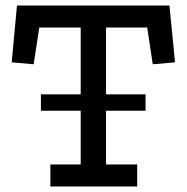

<svg xmlns="http://www.w3.org/2000/svg" viewBox="-20 -670 671 690"><path d="M529 -439 509 -571H361V-331H503V-272H361V-79H473V0H161V-79H270V-272H127V-331H270V-571H121L101 -439L22 -446L41 -650H589L609 -446Z"/></svg>

Font: Zilla Slab Medium
Style: Regular
Weight: 500
Designer: Typotheque.com
Foundry: Typotheque type foundry
Version: Version 1.1; 2017